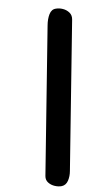

<svg xmlns="http://www.w3.org/2000/svg" viewBox="-112 -1027 607 1148"><g transform="rotate(10 192.0 -452.5)"><path d="M238 -924.5 382 -31.5Q387.5 0 380.8 28Q374 56 350.5 66Q332 73.5 308.2 72.2Q284.5 71 265.8 59.2Q247 47.5 243 24L99.5 -865Q93 -903 99.2 -933.8Q105.5 -964.5 131 -972.5Q149.5 -979.5 173 -977.8Q196.5 -976 215.2 -963.2Q234 -950.5 238 -924.5Z"/></g></svg>

Font: Edu QLD Hand
Style: Regular
Weight: 400
Designer: Tina and Corey Anderson, Eben Sorkin
Foundry: Sorkin Type Co.
Version: Version 2.000